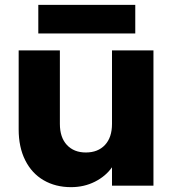

<svg xmlns="http://www.w3.org/2000/svg" viewBox="-20 -766 714 792"><path d="M613 -558V0H442V-76Q416 -39 371.5 -16.5Q327 6 273 6Q209 6 160 -22.5Q111 -51 84 -105Q57 -159 57 -232V-558H227V-255Q227 -199 256 -168Q285 -137 334 -137Q384 -137 413 -168Q442 -199 442 -255V-558ZM538 -746V-628H138V-746Z"/></svg>

Font: IBM-Poppins
Style: Poppins-Bold
Weight: 700
Designer: Mike Abbink, Paul van der Laan, Pieter van Rosmalen, Ben Mitchell, Mark Frömberg
Foundry: Bold Monday
Version: Version 1.1